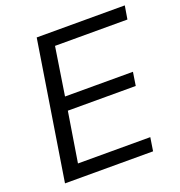

<svg xmlns="http://www.w3.org/2000/svg" viewBox="-128 -814 866 922"><g transform="rotate(-20 305.0 -352.5)"><path d="M48.1 0 160.1 -705H610.2L598.9 -636.9H228.9L190.9 -392H538L527.3 -323.4H180.3L139.3 -68.6H508.9L498.2 0Z"/></g></svg>

Font: Mulish ExtraLight
Style: Italic
Weight: 200
Italic angle: -9°
Designer: Vernon Adams
Foundry: Vernon Adams
Version: Version 3.603